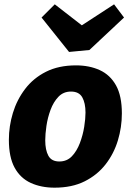

<svg xmlns="http://www.w3.org/2000/svg" viewBox="-20 -853 603 887"><path d="M331 -551Q393 -551 441 -529Q489 -507 516 -458.5Q543 -410 543 -329Q543 -265 524.5 -204Q506 -143 468 -94Q430 -45 371.5 -15.5Q313 14 232 14Q170 14 122 -8Q74 -30 47.5 -78.5Q21 -127 21 -207Q21 -270 39.5 -331Q58 -392 96 -442Q134 -492 192.5 -521.5Q251 -551 331 -551ZM308 -430Q273 -430 250 -406Q227 -382 213.5 -345.5Q200 -309 194.5 -271Q189 -233 189 -205Q189 -160 203.5 -133.5Q218 -107 254 -107Q289 -107 312 -131Q335 -155 349 -192Q363 -229 369 -267Q375 -305 375 -333Q375 -377 360 -403.5Q345 -430 308 -430ZM507 -833 553 -772 393 -622 299 -613 172 -772 233 -833 358 -736Z"/></svg>

Font: Bitter ExtraBold
Style: Italic
Weight: 800
Italic angle: -9°
Designer: Sol Matas, and Bitter project Authors
Foundry: Sol Matas
Version: Version 2.001